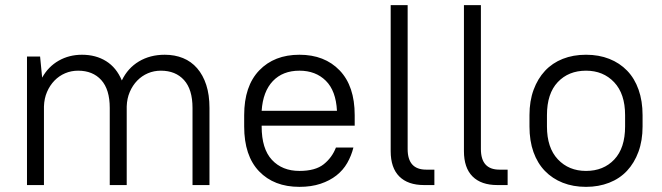

<svg xmlns="http://www.w3.org/2000/svg" viewBox="-20 -720 2575 747"><path d="M85 -500H136L144 -418Q168 -461 208.5 -484Q249 -507 299 -507Q353 -507 393 -482Q433 -457 454 -407Q477 -455 520.5 -481Q564 -507 621 -507Q660 -507 692 -494Q724 -481 747 -454.5Q770 -428 782.5 -389.5Q795 -351 795 -300V0H729V-300Q729 -372 696 -408.5Q663 -445 606 -445Q579 -445 555.5 -435Q532 -425 514 -406.5Q496 -388 485 -362.5Q474 -337 473 -306V-300V0H407V-300Q407 -372 374 -408.5Q341 -445 284 -445Q257 -445 233.5 -435Q210 -425 192 -406.5Q174 -388 163 -362.5Q152 -337 151 -306V0H85Z M1145 7Q1046 7 988 -53.5Q930 -114 930 -228V-272Q930 -385 988.5 -446Q1047 -507 1145 -507Q1243 -507 1301.5 -446Q1360 -385 1360 -272V-231H998V-228Q998 -141 1038 -98Q1078 -55 1145 -55Q1207 -55 1239.5 -81Q1272 -107 1287 -146H1355Q1347 -114 1331 -86Q1315 -58 1289 -37.5Q1263 -17 1227 -5Q1191 7 1145 7ZM1145 -445Q1080 -445 1041.5 -404.5Q1003 -364 998 -289H1291Q1287 -367 1247.5 -406Q1208 -445 1145 -445Z M1630 0Q1567 0 1533.5 -33.5Q1500 -67 1500 -132V-700H1566V-140Q1566 -60 1638 -60H1670V0H1630Z M1915 0Q1852 0 1818.5 -33.5Q1785 -67 1785 -132V-700H1851V-140Q1851 -60 1923 -60H1955V0H1915Z M2260 7Q2210 7 2169.5 -9Q2129 -25 2100 -55Q2071 -85 2055.5 -128.5Q2040 -172 2040 -228V-272Q2040 -327 2056 -370.5Q2072 -414 2100.5 -444.5Q2129 -475 2169.5 -491Q2210 -507 2260 -507Q2310 -507 2350.5 -491Q2391 -475 2420 -445Q2449 -415 2464.5 -371Q2480 -327 2480 -272V-228Q2480 -173 2464 -129.5Q2448 -86 2419.5 -55.5Q2391 -25 2350 -9Q2309 7 2260 7ZM2260 -55Q2328 -55 2370 -99.5Q2412 -144 2412 -228V-272Q2412 -355 2369.5 -400Q2327 -445 2260 -445Q2192 -445 2150 -400.5Q2108 -356 2108 -272V-228Q2108 -145 2150.5 -100Q2193 -55 2260 -55Z"/></svg>

Font: Retni Sans
Style: Regular
Weight: 400
Designer: Vitaly Kuzmin
Foundry: ParaType Ltd.
Version: Version 1.00;March 2, 2019;FontCreator 11.5.0.2425 64-bit; t